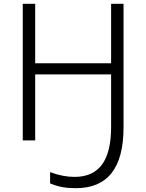

<svg xmlns="http://www.w3.org/2000/svg" viewBox="-20 -734 766 1004"><path d="M242 225V166Q308 191 370 191Q466 191 513.5 126.5Q561 62 561 -70V-345H164V0H99V-714H164V-403H561V-714H626V-68Q626 250 377 250Q337 250 306.5 244.5Q276 239 242 225Z"/></svg>

Font: OpenSansMMV
Style: Light
Weight: 300
Foundry: Ascender Corporation
Version: Version 4.001